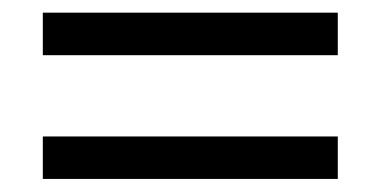

<svg xmlns="http://www.w3.org/2000/svg" viewBox="-20 -512 596 300"><path d="M46.9 -232.4Q46.9 -249 46.9 -298.8Q162.1 -298.8 507.8 -298.8Q507.8 -282.2 507.8 -232.4Q392.6 -232.4 46.9 -232.4ZM46.9 -425.8Q46.9 -442.4 46.9 -492.2Q162.1 -492.2 507.8 -492.2Q507.8 -475.6 507.8 -425.8Q392.6 -425.8 46.9 -425.8Z"/></svg>

Font: Gothic A1
Style: Regular
Weight: 400
Designer: HanYang I&C Co.,Ltd.
Version: Version 2.50